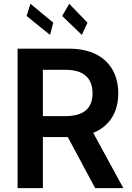

<svg xmlns="http://www.w3.org/2000/svg" viewBox="-20 -981 686 1001"><path d="M257.8 -862.6 138.8 -961.3 118.6 -897.7 240.8 -799ZM436.1 -862.6 340.9 -961.3 304.3 -897.7 406.6 -799ZM476.2 0H623.2L465.9 -288.4C551.5 -322.8 596.6 -396 596.6 -494.7C596.6 -633.5 507.1 -727.3 340.2 -727.3H71.7V0H203.5V-266.3H333.5ZM203.5 -617.2H320C418.3 -617.2 462.4 -572.1 462.4 -494.7C462.4 -417.3 418.3 -375.7 320.7 -375.7H203.5Z"/></svg>

Font: TID UI Semi Bold
Style: Regular
Weight: 600
Designer: The TID Project Authors
Foundry: Bakken & Bæck
Version: Version 1.001;hotconv 1.0.109;makeotfexe 2.5.65596